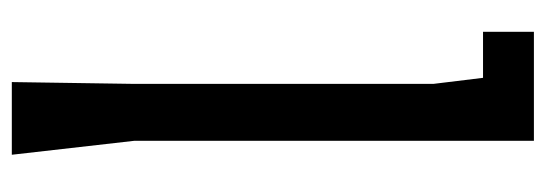

<svg xmlns="http://www.w3.org/2000/svg" viewBox="-312 -590 902 317"><g transform="rotate(-90 138.5 -431.0)"><path d="M159 -166V-660L162 -862H42L65 -660V0H245V-84H169Z"/></g></svg>

Font: BackOut Medium
Style: Regular
Weight: 500
Designer: Frank Adebiaye
Foundry: Velvetyne Type Foundry
Version: Version 2.000;hotconv 1.0.109;makeotfexe 2.5.65596